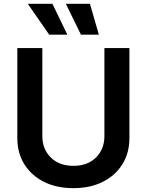

<svg xmlns="http://www.w3.org/2000/svg" viewBox="-20 -981 773 1012"><path d="M530.3 -727.5H662.1V-252.9Q662.1 -174.8 625.2 -115.5Q588.4 -56.2 522 -22.7Q455.6 10.7 366.7 10.7Q277.8 10.7 211.4 -22.7Q145 -56.2 108.2 -115.5Q71.3 -174.8 71.3 -252.9V-727.5H203.1V-263.7Q203.1 -195.3 247.6 -151.1Q292 -106.9 366.7 -106.9Q441.9 -106.9 486.1 -151.1Q530.3 -195.3 530.3 -263.7ZM239.3 -798.3 126.5 -960.9H256.3L335 -798.3ZM406.7 -798.3 327.1 -960.9H454.1L501 -798.3Z"/></svg>

Font: Inter Semi Bold
Style: Regular
Weight: 600
Designer: Rasmus Andersson
Foundry: rsms
Version: Version 4.000;git-e0f93cc